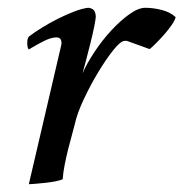

<svg xmlns="http://www.w3.org/2000/svg" viewBox="-20 -462 471 493"><path d="M172 -143Q170 -134 165 -116.5Q160 -99 155 -79Q150 -59 146 -38.5Q142 -18 141 -2Q136 1 123 3.5Q110 6 96 7.5Q82 9 70 10Q58 11 54 11L137 -345Q139 -353 136.5 -359.5Q134 -366 125 -366Q111 -366 91.5 -356Q72 -346 54 -335Q50 -339 50 -351Q50 -359 51 -362Q52 -365 54 -368Q67 -378 87 -390.5Q107 -403 128 -413.5Q149 -424 169.5 -432Q190 -440 206 -442Q212 -442 218.5 -438Q225 -434 226 -420Q226 -414 222 -394Q218 -374 212 -350.5Q206 -327 200.5 -305.5Q195 -284 192 -274Q203 -299 222.5 -328.5Q242 -358 265 -383Q288 -408 311.5 -425Q335 -442 353 -442Q373 -442 395 -436.5Q417 -431 431 -418Q429 -409 418.5 -394.5Q408 -380 396 -367Q384 -354 374.5 -345Q365 -336 364 -336L306 -357H300Q290 -357 271.5 -334Q253 -311 233 -278Q213 -245 195.5 -208Q178 -171 172 -143Z"/></svg>

Font: Lusitana
Style: Italic
Weight: 400
Italic angle: -12°
Designer: Ana Paula Megda
Foundry: Ana Paula Megda
Version: Version 1.000; ttfautohint (v1.1) -l 8 -r 50 -G 200 -x 14 -D